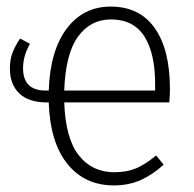

<svg xmlns="http://www.w3.org/2000/svg" viewBox="-20 -552 590 583"><path d="M494 -241H175Q179 -131 219.5 -80Q260 -29 327 -29Q365 -29 393.5 -41Q422 -53 454 -80L477 -52Q443 -21 406.5 -5Q370 11 326 11Q237 11 184.5 -54.5Q132 -120 128 -241H122Q67 -241 38.5 -268.5Q10 -296 10 -344Q10 -371 18 -392Q26 -413 41 -435L71 -419Q50 -382 50 -345Q50 -277 119 -277H128Q132 -398 182.5 -465Q233 -532 316 -532Q404 -532 450 -466.5Q496 -401 496 -282Q496 -261 494 -241ZM451 -297Q451 -391 418 -442Q385 -493 317 -493Q255 -493 217 -441Q179 -389 175 -277H451Z"/></svg>

Font: Fira Sans Condensed ExtraLight
Style: Regular
Weight: 275
Width: 3
Designer: Carrois Corporate & Edenspiekermann AG
Foundry: Carrois Corporate GbR & Edenspiekermann AG
Version: Version 4.203